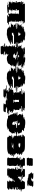

<svg xmlns="http://www.w3.org/2000/svg" viewBox="2293 -3100 995 5625"><g transform="rotate(90 2790.5 -287.5)"><path d="M679 -39H702V-24H655Q653 -14 648 -9H644Q642 -5 638 -4H640Q635 0 626 0H447Q438 0 433 -4H431Q429 -5 425 -9H429Q424 -14 422 -24H469V-39H446V-49H391V-64H378V-79H379V-99H391V-104H360V-109H354V-129H384V-144H377V-159H374V-174H375V-194H388V-199H376V-204H377V-224H380V-234H378V-239H389V-244H341V-254H382V-269H380V-279H379V-294H376V-314H383V-329H396V-339H369V-345H269V-339H272V-329H278V-314H277V-299H271V-294H295V-279H246V-269H243V-254H296V-244H277V-239H276V-234H283V-224H278V-204H259V-199H272V-174H286V-159H258V-144H311V-129H277V-109H231V-104H278V-79H273V-64H251V-49H329V-39H420V-24H356Q354 -14 349 -9H292Q288 -5 286 -4H241Q236 0 227 0H48Q39 0 34 -4H78Q76 -5 72 -9H130Q125 -14 123 -24H188Q187 -25 187 -27V-39H96V-49H18V-64H40V-79H45V-104H-2V-109H44V-129H78V-144H25V-159H53V-174H39V-199H26V-204H45V-224H50V-234H43V-239H44V-244H63V-254H10V-269H13V-279H62V-294H38V-299H44V-314H45V-329H39V-339H36V-359H33V-379H34V-399H80V-409H16V-429H44V-444H124V-449H32V-469H95V-489H33V-494H88Q88 -498 90 -504H65L68 -509H92Q94 -511 95 -512Q96 -513 97 -514H86Q92 -520 103 -520H615Q625 -520 632 -514H643Q646 -512 648 -509H623L626 -504H652Q654 -498 654 -494H599V-489H661V-469H598V-449H690V-444H610V-429H582V-409H646V-399H600V-379H599V-359H602V-339H629V-329H616V-314H609V-294H612V-279H613V-269H615V-254H574V-244H622V-239H611V-234H613V-224H610V-204H609V-199H621V-194H608V-174H607V-159H610V-144H617V-129H587V-109H593V-104H624V-99H612V-79H611V-64H624V-49H679Z M1217 -274V-264H1344V-254H1267V-244H1231V-234H1262V-228Q1262 -222 1261 -219H1275Q1268 -201 1249 -201H951V-199H991V-196Q991 -192 991 -187.5Q991 -183 992 -179H938Q938 -176 938.5 -173.5Q939 -171 939 -169H933Q933 -165 935 -159H939Q944 -145 955 -139H928Q935 -135 947 -135Q955 -135 960 -139H1007Q1011 -141 1014.5 -145Q1018 -149 1023 -153L1029 -159H1010Q1019 -167 1037 -167H1226Q1238 -167 1244 -159H1262Q1267 -152 1267 -145Q1266 -143 1266 -139H1219Q1217 -129 1213 -119H1164Q1161 -114 1159 -109H1283Q1281 -104 1277.5 -99Q1274 -94 1270 -89H1240Q1236 -83 1232 -79H1239Q1238 -78 1237 -77Q1236 -76 1235 -74H1179L1174 -69H1191Q1190 -68 1188.5 -67Q1187 -66 1186 -64H1217Q1210 -57 1199 -49H1184Q1183 -48 1181 -47Q1179 -46 1177 -44H1166Q1150 -33 1131 -24H1118Q1106 -18 1092.5 -13Q1079 -8 1064 -4H1048Q1037 -1 1025 1.5Q1013 4 999 6H1041Q1027 8 1012 9Q997 10 980 10Q964 10 948 9Q932 8 917 6H875Q862 4 850 1.5Q838 -1 826 -4H842Q815 -11 791 -24H804Q786 -34 773 -44H784Q782 -46 780.5 -47Q779 -48 777 -49H792Q788 -53 784 -56.5Q780 -60 776 -64H744L739 -69H722Q721 -71 720 -72Q719 -73 718 -74H773Q772 -76 769 -79H762Q760 -81 758 -84Q756 -87 754 -89H784Q781 -94 778 -99Q775 -104 772 -109H647Q644 -114 642 -119H691L682 -139H709Q707 -144 705.5 -149Q704 -154 702 -159H699L696 -169H703L700 -179H754Q753 -184 752 -189Q751 -194 750 -199H710L708 -219H694Q694 -223 693.5 -226.5Q693 -230 693 -234H662V-244H697V-254H774V-264H647V-266Q647 -271 648 -274H821Q821 -278 821.5 -281.5Q822 -285 822 -289H663Q663 -291 663.5 -292Q664 -293 664 -294H730Q730 -297 731 -299H805V-304H664Q665 -309 666 -314Q667 -319 668 -324H706Q706 -328 708 -334H675Q675 -336 675.5 -337Q676 -338 676 -339H700Q700 -341 700.5 -342Q701 -343 701 -344H676L678 -349H702L705 -359H724L730 -374H712Q714 -379 716 -384.5Q718 -390 721 -394H718L720 -399H695Q697 -403 697 -404H674L680 -414H729Q730 -416 733 -419H751Q755 -424 758.5 -429.5Q762 -435 766 -439H748Q751 -443 754.5 -446.5Q758 -450 762 -454H801L811 -464H752Q765 -475 778 -484H833L841 -489H823Q831 -494 842 -499H881Q908 -512 937 -519H881Q903 -524 927 -527Q951 -530 977 -530Q1003 -530 1026 -527Q1049 -524 1070 -519H1125Q1140 -515 1153.5 -510Q1167 -505 1180 -499H1141Q1146 -497 1150.5 -494.5Q1155 -492 1159 -489H1177Q1179 -488 1181 -487Q1183 -486 1185 -484H1130Q1143 -475 1156 -464H1216L1226 -454H1187Q1191 -450 1194.5 -446.5Q1198 -443 1201 -439H1219Q1223 -435 1226.5 -429.5Q1230 -424 1234 -419H1215Q1216 -417 1219 -414H1169L1175 -404H1198L1201 -399H1227Q1227 -398 1229 -394H1232L1241 -374L1247 -359H1248L1251 -349H1239L1241 -344H1250L1252 -339H1268Q1268 -338 1268.5 -337Q1269 -336 1269 -334H1261L1264 -324H1226L1229 -304H1370V-299H1296Q1296 -298 1296.5 -297Q1297 -296 1297 -294H1230Q1231 -292 1231 -289H1390Q1390 -285 1390 -281.5Q1390 -278 1391 -274ZM913 -339V-334H945V-326H1025V-334H1032V-339H1016V-344H1006Q1006 -347 1005 -349H1017Q1017 -353 1015 -359H1014Q1013 -368 1008 -374Q998 -390 977 -390Q957 -390 947 -374H965Q961 -368 959 -359H939Q939 -357 938.5 -354.5Q938 -352 937 -349H913Q913 -346 912 -344H937V-339Z M1978 -314V-309H1867Q1868 -307 1868 -304Q1868 -301 1868 -299H1815V-284H1871V-269H1917V-254H1895V-249H1960V-229H1915V-220Q1915 -213 1914 -209H1927Q1927 -204 1926.5 -199Q1926 -194 1925 -189H1882V-184H1915L1914 -174H1877L1874 -159H1907Q1906 -155 1905.5 -151.5Q1905 -148 1903 -144H1916L1910 -124H1891Q1890 -122 1889.5 -119Q1889 -116 1887 -114H1895Q1893 -110 1891.5 -106.5Q1890 -103 1888 -99H1887Q1883 -89 1876 -79H1862Q1858 -74 1855 -69Q1852 -64 1847 -59H1857Q1856 -57 1853 -54L1848 -49H1853Q1852 -48 1851 -47Q1850 -46 1848 -44H1849Q1837 -32 1825 -24H1823Q1812 -16 1797 -9H1789Q1748 10 1695 10Q1645 10 1608 -9H1616Q1605 -14 1594 -24H1595Q1584 -34 1576 -44V-24H1572V-9H1578V11H1551V31H1566V46H1594V56H1575V61H1490V81H1514V86H1593V106H1550V121H1559V141H1570V161H1566V166H1570Q1568 180 1557 186H1538Q1533 190 1524 190H1339Q1329 190 1324 186H1344Q1333 180 1331 166H1327V161H1331V141H1320V121H1311V106H1354V86H1275V81H1251V61H1336V56H1355V46H1327V31H1312V11H1339V-9H1333V-24H1337V-44H1343V-49H1326V-54H1327V-59H1316V-79H1331V-114H1324V-124H1343V-144H1330V-159H1298V-174H1347V-184H1319V-189H1333V-209H1309V-229H1355V-249H1400V-254H1354V-269H1310V-284H1256V-299H1385V-309H1237V-314H1308V-324H1343V-334H1339V-354H1331V-364H1309V-384H1325V-404H1383V-419H1291V-429H1405V-449H1431V-454H1383V-464H1390V-479H1357V-484H1486V-489H1397V-493Q1397 -500 1400 -504H1353Q1360 -520 1378 -520H1548Q1565 -520 1572 -504H1615Q1626 -511 1638.5 -516Q1651 -521 1665 -524H1647Q1671 -530 1700 -530Q1730 -530 1757 -524H1775Q1803 -518 1828 -504H1886Q1897 -499 1908 -489H1903L1909 -484H1960L1966 -479H1861L1875 -464H1914L1921 -454H1969Q1970 -453 1971 -452Q1972 -451 1973 -449H1947Q1954 -441 1959 -429H1845Q1847 -427 1848 -424Q1849 -421 1850 -419H1941Q1943 -415 1945 -411.5Q1947 -408 1948 -404H1890L1896 -384H1880Q1882 -380 1883 -374.5Q1884 -369 1885 -364H1907Q1909 -358 1909 -354H1917L1920 -334H1901L1902 -324H1780Q1781 -322 1781 -319Q1781 -316 1781 -314ZM1619 -504Q1621 -501 1621 -493V-489H1652Q1661 -497 1673 -504ZM1581 -484V-479H1687Q1688 -481 1689.5 -482Q1691 -483 1692 -484ZM1628 -351Q1600 -351 1589 -334H1592Q1591 -332 1590 -329.5Q1589 -327 1587 -324H1652Q1651 -328 1647 -334H1666Q1655 -351 1628 -351ZM1732 -309 1730 -314H1479Q1479 -313 1478.5 -312Q1478 -311 1478 -309ZM1627 -269Q1627 -273 1627 -276.5Q1627 -280 1626 -284H1570V-293Q1570 -295 1569.5 -296.5Q1569 -298 1569 -299H1496Q1495 -297 1495 -293V-284H1549Q1548 -280 1548 -276.5Q1548 -273 1548 -269H1592V-254H1637V-249H1592Q1592 -245 1592.5 -239.5Q1593 -234 1593 -229H1547Q1547 -223 1548 -219Q1548 -212 1549 -209H1573Q1576 -197 1580 -189H1566L1569 -184H1598Q1604 -177 1610 -174H1561Q1573 -169 1587 -169Q1600 -169 1612 -174H1648Q1654 -177 1660 -184H1627L1630 -189H1673Q1677 -197 1680 -209H1667L1670 -227V-229H1715Q1715 -234 1715 -239Q1715 -244 1716 -249H1651V-254H1673V-269Z M2501 -274V-264H2628V-254H2551V-244H2515V-234H2546V-228Q2546 -222 2545 -219H2559Q2552 -201 2533 -201H2235V-199H2275V-196Q2275 -192 2275 -187.5Q2275 -183 2276 -179H2222Q2222 -176 2222.5 -173.5Q2223 -171 2223 -169H2217Q2217 -165 2219 -159H2223Q2228 -145 2239 -139H2212Q2219 -135 2231 -135Q2239 -135 2244 -139H2291Q2295 -141 2298.5 -145Q2302 -149 2307 -153L2313 -159H2294Q2303 -167 2321 -167H2510Q2522 -167 2528 -159H2546Q2551 -152 2551 -145Q2550 -143 2550 -139H2503Q2501 -129 2497 -119H2448Q2445 -114 2443 -109H2567Q2565 -104 2561.5 -99Q2558 -94 2554 -89H2524Q2520 -83 2516 -79H2523Q2522 -78 2521 -77Q2520 -76 2519 -74H2463L2458 -69H2475Q2474 -68 2472.5 -67Q2471 -66 2470 -64H2501Q2494 -57 2483 -49H2468Q2467 -48 2465 -47Q2463 -46 2461 -44H2450Q2434 -33 2415 -24H2402Q2390 -18 2376.5 -13Q2363 -8 2348 -4H2332Q2321 -1 2309 1.5Q2297 4 2283 6H2325Q2311 8 2296 9Q2281 10 2264 10Q2248 10 2232 9Q2216 8 2201 6H2159Q2146 4 2134 1.5Q2122 -1 2110 -4H2126Q2099 -11 2075 -24H2088Q2070 -34 2057 -44H2068Q2066 -46 2064.5 -47Q2063 -48 2061 -49H2076Q2072 -53 2068 -56.5Q2064 -60 2060 -64H2028L2023 -69H2006Q2005 -71 2004 -72Q2003 -73 2002 -74H2057Q2056 -76 2053 -79H2046Q2044 -81 2042 -84Q2040 -87 2038 -89H2068Q2065 -94 2062 -99Q2059 -104 2056 -109H1931Q1928 -114 1926 -119H1975L1966 -139H1993Q1991 -144 1989.5 -149Q1988 -154 1986 -159H1983L1980 -169H1987L1984 -179H2038Q2037 -184 2036 -189Q2035 -194 2034 -199H1994L1992 -219H1978Q1978 -223 1977.5 -226.5Q1977 -230 1977 -234H1946V-244H1981V-254H2058V-264H1931V-266Q1931 -271 1932 -274H2105Q2105 -278 2105.5 -281.5Q2106 -285 2106 -289H1947Q1947 -291 1947.5 -292Q1948 -293 1948 -294H2014Q2014 -297 2015 -299H2089V-304H1948Q1949 -309 1950 -314Q1951 -319 1952 -324H1990Q1990 -328 1992 -334H1959Q1959 -336 1959.5 -337Q1960 -338 1960 -339H1984Q1984 -341 1984.5 -342Q1985 -343 1985 -344H1960L1962 -349H1986L1989 -359H2008L2014 -374H1996Q1998 -379 2000 -384.5Q2002 -390 2005 -394H2002L2004 -399H1979Q1981 -403 1981 -404H1958L1964 -414H2013Q2014 -416 2017 -419H2035Q2039 -424 2042.5 -429.5Q2046 -435 2050 -439H2032Q2035 -443 2038.5 -446.5Q2042 -450 2046 -454H2085L2095 -464H2036Q2049 -475 2062 -484H2117L2125 -489H2107Q2115 -494 2126 -499H2165Q2192 -512 2221 -519H2165Q2187 -524 2211 -527Q2235 -530 2261 -530Q2287 -530 2310 -527Q2333 -524 2354 -519H2409Q2424 -515 2437.5 -510Q2451 -505 2464 -499H2425Q2430 -497 2434.5 -494.5Q2439 -492 2443 -489H2461Q2463 -488 2465 -487Q2467 -486 2469 -484H2414Q2427 -475 2440 -464H2500L2510 -454H2471Q2475 -450 2478.5 -446.5Q2482 -443 2485 -439H2503Q2507 -435 2510.5 -429.5Q2514 -424 2518 -419H2499Q2500 -417 2503 -414H2453L2459 -404H2482L2485 -399H2511Q2511 -398 2513 -394H2516L2525 -374L2531 -359H2532L2535 -349H2523L2525 -344H2534L2536 -339H2552Q2552 -338 2552.5 -337Q2553 -336 2553 -334H2545L2548 -324H2510L2513 -304H2654V-299H2580Q2580 -298 2580.5 -297Q2581 -296 2581 -294H2514Q2515 -292 2515 -289H2674Q2674 -285 2674 -281.5Q2674 -278 2675 -274ZM2197 -339V-334H2229V-326H2309V-334H2316V-339H2300V-344H2290Q2290 -347 2289 -349H2301Q2301 -353 2299 -359H2298Q2297 -368 2292 -374Q2282 -390 2261 -390Q2241 -390 2231 -374H2249Q2245 -368 2243 -359H2223Q2223 -357 2222.5 -354.5Q2222 -352 2221 -349H2197Q2197 -346 2196 -344H2221V-339Z M3237 -39H3333V-19H3285V1H3150V16H3117V31H3163V41H3263V61H3261V81H3248V83Q3248 88 3247 91H3242Q3241 96 3236 101H3220Q3216 105 3214 106H3259Q3254 110 3245 110H3066Q3057 110 3052 106H3007Q3003 105 3001 101H3017Q3012 96 3011 91H3016Q3015 88 3015 83V81H3028V61H3030V41H2930V31H2884V16H2917V1H3052V0H2851V1H2871V16H2715V31H2858V41H2805V61H2826V81H2858V83Q2858 85 2857.5 87Q2857 89 2857 91H2827Q2826 96 2821 101H2799Q2795 105 2793 106H2818Q2811 110 2803 110H2624Q2615 110 2610 106H2585Q2583 105 2579 101H2602Q2597 96 2596 91H2626Q2625 88 2625 83V81H2593V61H2572V41H2625V31H2482V16H2638V1H2618V-19H2666V-39H2570V-49H2645V-59H2544V-79H2572V-89H2595V-109H2614V-124H2564V-144H2611V-148Q2611 -157 2616 -164H2600Q2608 -175 2622 -175H2636Q2646 -175 2653 -179H2759Q2762 -180 2766 -184H2674Q2676 -186 2678.5 -188.5Q2681 -191 2682 -194H2695Q2699 -199 2702 -209H2689Q2691 -214 2692 -219Q2693 -224 2694 -229H2686L2689 -244H2675Q2676 -248 2676.5 -251.5Q2677 -255 2677 -259H2682Q2682 -261 2682 -264Q2682 -267 2683 -269H2686Q2686 -274 2686 -279Q2686 -284 2687 -289H2685Q2686 -293 2686 -296.5Q2686 -300 2686 -304H2684Q2685 -306 2685 -309Q2685 -312 2685 -314H2683V-319H2681V-339H2692V-354H2672V-364H2648V-384H2650V-404H2727V-409H2721V-414H2576V-429H2740V-449H2655V-454H2712V-459H2623V-469H2699V-474H2686V-489H2705V-493Q2705 -500 2708 -504H2650Q2659 -520 2675 -520H3131Q3149 -520 3156 -504H3213Q3215 -498 3215 -493V-489H3196V-474H3209V-469H3133V-459H3222V-454H3165V-449H3250V-429H3086V-414H3231V-409H3237V-404H3160V-384H3158V-364H3182V-354H3202V-339H3200V-319H3196V-304H3197V-289H3196V-269H3197V-259H3196V-244H3208V-229H3191V-209H3179V-194H3229V-184H3183V-179H3196V-175H3235Q3249 -175 3257 -164H3273Q3278 -157 3278 -148V-144H3231V-124H3281V-109H3262V-89H3239V-79H3211V-59H3312V-49H3237ZM2908 -194 2905 -184H2996V-194H2946V-209H2958V-229H2975V-244H2963V-259H2964V-269H2963V-289H2964V-304H2963V-319H2967V-339H2969V-345H2912V-339H2901V-319H2903V-314H2905V-304H2906V-289H2907Q2907 -284 2906.5 -279Q2906 -274 2906 -269H2903Q2902 -267 2902 -264Q2902 -261 2902 -259H2897Q2897 -255 2896.5 -251.5Q2896 -248 2896 -244H2909Q2908 -240 2908 -236.5Q2908 -233 2907 -229H2915Q2914 -224 2913.5 -219Q2913 -214 2911 -209H2925Q2924 -205 2923 -201.5Q2922 -198 2921 -194ZM2889 -179Q2889 -176 2888 -175H2963V-179Z M3968 -289Q3969 -284 3969 -279Q3969 -274 3969 -269H3898V-259H3857V-249H3896V-244H3851V-229H3826V-224H3882Q3882 -221 3881 -219H3878V-214H3887V-213Q3887 -209 3886.5 -204Q3886 -199 3885 -194H3878L3875 -174H3890Q3890 -170 3888 -164H3885Q3884 -160 3883 -156.5Q3882 -153 3881 -149H3889Q3888 -144 3886 -139Q3884 -134 3882 -129H3867L3863 -119H3865Q3863 -115 3863 -114H3859Q3855 -104 3848 -94H3850Q3849 -92 3847 -89Q3845 -86 3843 -84H3842L3830 -69Q3829 -68 3828 -67Q3827 -66 3825 -64H3820Q3816 -60 3812 -56.5Q3808 -53 3803 -49H3773L3752 -34H3756Q3754 -33 3752 -32Q3750 -31 3748 -29H3741Q3739 -28 3736 -27Q3733 -26 3731 -24H3785Q3780 -21 3774 -18.5Q3768 -16 3762 -14H3745Q3738 -11 3730 -8.5Q3722 -6 3714 -4H3718Q3706 -1 3693 1.5Q3680 4 3666 6H3697Q3681 8 3664 9Q3647 10 3629 10Q3610 10 3593.5 9Q3577 8 3560 6H3528Q3515 4 3501.5 1.5Q3488 -1 3476 -4H3473Q3465 -6 3457.5 -8.5Q3450 -11 3442 -14H3458Q3453 -16 3447 -18.5Q3441 -21 3436 -24H3382L3373 -29H3380L3371 -34H3367Q3355 -42 3346 -49H3376Q3372 -53 3368 -56.5Q3364 -60 3360 -64H3365Q3364 -66 3363 -67Q3362 -68 3360 -69L3348 -84H3349L3342 -94H3340Q3333 -104 3329 -114H3332Q3330 -118 3330 -119H3327L3323 -129H3338Q3337 -134 3335 -139Q3333 -144 3331 -149H3323Q3322 -153 3321 -156.5Q3320 -160 3319 -164H3313L3310 -174H3300L3297 -194H3307Q3306 -199 3305.5 -204Q3305 -209 3305 -213V-214H3287V-219H3282Q3282 -221 3281.5 -222Q3281 -223 3281 -224H3337Q3337 -227 3336 -229H3280V-244H3304V-249H3316V-259H3337V-269H3276Q3276 -274 3276 -279Q3276 -284 3277 -289H3264V-299H3363Q3364 -302 3364 -307V-314H3337Q3337 -318 3337.5 -321.5Q3338 -325 3338 -329H3348L3351 -349H3318Q3319 -353 3320 -356.5Q3321 -360 3322 -364H3315Q3317 -369 3318.5 -374.5Q3320 -380 3322 -384H3323Q3324 -386 3325 -389Q3326 -392 3327 -394H3326Q3326 -395 3328 -399H3333Q3337 -409 3344 -419H3324L3330 -429H3367Q3368 -431 3371 -434H3298Q3300 -438 3303.5 -441.5Q3307 -445 3310 -449H3333Q3338 -454 3343.5 -459.5Q3349 -465 3354 -469H3400Q3409 -477 3421 -484H3440Q3444 -487 3448.5 -489.5Q3453 -492 3457 -494H3398Q3407 -499 3420 -504H3447Q3470 -513 3495 -519H3465Q3514 -530 3569 -530Q3624 -530 3673 -519H3704Q3729 -513 3751 -504H3723Q3736 -499 3745 -494H3804Q3809 -492 3813.5 -489.5Q3818 -487 3822 -484H3803L3824 -469H3778Q3784 -465 3789.5 -459.5Q3795 -454 3800 -449H3777Q3780 -445 3783.5 -441.5Q3787 -438 3789 -434H3863L3866 -429H3830L3836 -419H3856Q3863 -409 3867 -399H3862Q3864 -395 3864 -394H3866L3870 -384H3869Q3871 -380 3873 -374.5Q3875 -369 3876 -364H3886L3889 -349H3883Q3885 -345 3885.5 -339.5Q3886 -334 3887 -329H3895Q3896 -325 3896 -321.5Q3896 -318 3897 -314H3858V-307Q3858 -302 3859 -299H3839V-289ZM3584 -329Q3583 -325 3582.5 -321.5Q3582 -318 3582 -314H3610Q3609 -311 3609 -308Q3609 -305 3609 -302V-299H3613V-302Q3613 -305 3612.5 -308Q3612 -311 3612 -314H3651Q3651 -318 3650.5 -321.5Q3650 -325 3650 -329H3642Q3641 -335 3639.5 -340Q3638 -345 3636 -349H3643Q3639 -358 3631 -364H3621Q3611 -370 3595 -370Q3579 -370 3570 -364H3577Q3573 -361 3570 -357.5Q3567 -354 3565 -349H3598Q3597 -345 3595.5 -340Q3594 -335 3593 -329ZM3652 -269H3723V-289H3594Q3593 -293 3593 -299H3510Q3510 -293 3509 -289H3522V-269H3583V-259H3561V-249H3549V-244H3525Q3525 -240 3525.5 -236.5Q3526 -233 3526 -229H3605V-244H3650V-249H3611V-259H3652ZM3636 -219V-224H3527V-219H3532V-218Q3532 -217 3532.5 -216Q3533 -215 3533 -214H3550Q3551 -209 3551 -204Q3551 -199 3552 -194H3542Q3544 -181 3546 -174H3557Q3559 -168 3561 -164H3568Q3577 -150 3602 -150Q3627 -150 3636 -164H3640Q3641 -166 3642 -168.5Q3643 -171 3644 -174H3629Q3630 -179 3631 -183.5Q3632 -188 3633 -194H3640Q3641 -199 3641 -204Q3641 -209 3642 -214H3633V-219Z M4530 -149V-144H4549V-139H4491L4490 -129H4514Q4514 -128 4513.5 -127Q4513 -126 4513 -124H4543Q4542 -120 4541 -116.5Q4540 -113 4539 -109H4516Q4516 -108 4514 -104H4516L4514 -99Q4510 -89 4503 -79Q4500 -76 4499 -74H4492Q4489 -70 4485.5 -66.5Q4482 -63 4478 -59H4474L4462 -49H4500Q4493 -44 4484.5 -39Q4476 -34 4466 -29H4459Q4453 -26 4446.5 -23.5Q4440 -21 4433 -19H4446Q4414 -8 4373 -4H4366Q4350 -2 4331 -1Q4312 0 4291 0H4014Q4005 0 4000 -4H4007Q3999 -8 3995 -19H3983Q3982 -21 3981.5 -23Q3981 -25 3981 -27V-29H3988V-49H3950V-59H3954V-74H3961V-104H3959V-109H3982V-124H3952V-129H3927V-139H3940V-144H3986V-149H4038V-159H4008V-169H3962V-179H4018V-189H3991V-204H3953V-214H3959V-229H3973V-234H3954V-254H3961V-274H3958V-289H3961V-304H3974V-314H3964V-324H3928V-334H3955V-339H3968V-359H3942V-374H3950V-394H3933V-409H3944V-414H3983V-434H3923V-454H3977V-464H3931V-484H3970V-489H3957V-494H3961Q3961 -502 3966 -509H3976Q3984 -520 3998 -520H4255Q4290 -520 4320 -517Q4350 -514 4375 -509H4365Q4394 -503 4414 -494H4410Q4413 -493 4416 -492Q4419 -491 4422 -489H4435L4444 -484H4405Q4421 -475 4434 -464H4480L4490 -454H4436Q4444 -446 4451 -434H4511Q4517 -425 4520 -414H4481Q4481 -413 4481.5 -412Q4482 -411 4482 -409H4472L4475 -394H4492Q4493 -390 4493.5 -384.5Q4494 -379 4494 -374H4520V-359H4499Q4499 -354 4498.5 -349Q4498 -344 4497 -339H4488L4486 -334H4470L4467 -324H4502Q4501 -322 4500.5 -319Q4500 -316 4498 -314H4509Q4508 -312 4507 -309Q4506 -306 4504 -304H4490L4481 -289H4478Q4475 -285 4471.5 -281.5Q4468 -278 4464 -274H4468Q4466 -273 4464 -271Q4462 -269 4460 -267Q4471 -261 4479 -254H4473Q4484 -246 4494 -234H4512Q4515 -231 4516 -229H4503L4512 -214H4505Q4507 -212 4508 -209Q4509 -206 4510 -204H4548Q4550 -200 4551 -196.5Q4552 -193 4553 -189H4580Q4582 -183 4582 -179H4487L4488 -169H4517V-159H4544Q4544 -157 4544 -154Q4544 -151 4543 -149ZM4179 -334H4152V-332H4222Q4228 -332 4233 -332.5Q4238 -333 4242 -334H4259Q4263 -335 4269 -339H4278Q4284 -345 4284 -357V-359H4305Q4305 -367 4300 -374H4274Q4268 -383 4244 -383H4174V-374H4166V-359H4192V-339H4179ZM4298 -139Q4302 -140 4308 -144H4289Q4290 -145 4292 -149H4306L4309 -159H4282V-162Q4282 -167 4281 -169H4253Q4252 -173 4248 -179H4343Q4335 -188 4312 -188H4242V-179H4186V-169H4232V-159H4262V-149H4210V-144H4164V-139H4151V-137H4221Q4227 -137 4232 -137.5Q4237 -138 4241 -139Z M4600 -604V-624H4599V-639H4608V-644H4614V-664H4609V-679H4610V-699H4614V-714H4612V-723Q4612 -731 4614 -734H4624L4627 -739H4619Q4627 -750 4641 -750H4810Q4824 -750 4832 -739H4840L4843 -734H4832Q4835 -730 4835 -723V-714H4837V-699H4833V-679H4832V-664H4837V-644H4831V-639H4822V-624H4823V-604H4830V-602Q4830 -593 4823 -584H4811Q4804 -575 4791 -575H4622Q4609 -575 4601 -584H4613Q4607 -592 4607 -602V-604ZM4806 -394H4900V-374H4866V-364H4828V-344H4857V-339H4838V-329H4841V-319H4846V-304H4796V-289H4829V-274H4823V-264H4840V-249H4844V-234H4838V-219H4843V-209H4838V-189H4836V-174H4832V-159H4836V-149H4838V-129H4834V-119H4839V-109H4838V-94H4842V-79H4845V-74H4838V-54H4824V-34H4834V-27Q4834 -22 4833 -19H4826Q4823 -9 4815 -4H4835Q4830 0 4820 0H4641Q4632 0 4627 -4H4607Q4598 -9 4595 -19H4602Q4601 -22 4601 -27V-34H4591V-54H4605V-74H4612V-79H4609V-94H4605V-109H4606V-119H4601V-129H4605V-149H4603V-159H4599V-174H4603V-189H4605V-209H4610V-219H4605V-234H4611V-249H4607V-264H4590V-274H4596V-289H4563V-304H4613V-319H4608V-329H4605V-339H4624V-344H4595V-364H4633V-374H4667V-394H4573V-404H4656V-424H4626V-439H4644V-459H4612V-464H4605V-474H4599V-489H4606V-493Q4606 -504 4611 -509H4612Q4620 -520 4634 -520H4813Q4827 -520 4835 -509H4833Q4839 -503 4839 -493V-489H4832V-474H4838V-464H4845V-459H4877V-439H4859V-424H4889V-404H4806Z M5583 -399H5514V-394H5537V-379H5507V-364H5545V-344H5515V-324H5533V-319H5462V-304H5545V-289H5538V-284H5530V-264H5455V-259H5492V-254H5468V-234H5514V-229H5516V-224H5528V-214H5536V-204H5522V-189H5502V-179H5467V-164H5507V-154H5522V-139H5518V-129H5529V-109H5505V-94H5514V-89H5522V-74H5511V-69H5478V-59H5526V-39H5536V-24H5505Q5503 -10 5493 -4H5501Q5496 0 5487 0H5308Q5299 0 5294 -4H5285Q5275 -10 5273 -24H5303V-39H5293V-59H5245V-69H5278V-74H5289V-89H5281V-94H5272V-109H5296V-129H5285V-139H5289V-154H5274V-164H5240L5237 -159H5258L5255 -154H5227L5217 -139H5224L5218 -129H5198L5185 -109H5206L5196 -94H5198L5195 -89H5190L5180 -74H5157L5154 -69H5165L5158 -59H5182L5169 -39H5129L5119 -24H5132L5127 -17Q5121 -8 5114 -4H5124Q5117 0 5108 0H4949Q4940 0 4935 -4H4925Q4914 -10 4912 -24H4899V-39H4939V-59H4916V-69H4905V-74H4928V-89H4933V-94H4931V-109H4910V-129H4930V-139H4922V-154H4951V-159H4929V-164H4900V-179H4925V-189H4928V-204H4934V-214H4928V-224H4950V-229H4927V-234H4881V-254H4905V-259H4868V-264H4943V-284H4951V-289H4958V-304H4883V-319H4928V-324H4921V-344H4926V-364H4914V-379H4925V-394H4947V-399H4915V-419H5022V-434H4870V-444H4980V-464H4937V-474H4928V-494H4926Q4926 -506 4936 -514H4938Q4946 -520 4955 -520H5134Q5145 -520 5151 -514H5149Q5159 -506 5159 -494H5161V-474H5170V-464H5213V-444H5103V-434H5255V-419H5148V-399H5180V-394H5158V-379H5147V-364H5159V-344H5154V-324H5161V-319H5198L5201 -324H5183L5196 -344H5227L5240 -364H5202L5212 -379H5242L5251 -394H5228L5231 -399H5300L5313 -419H5262L5271 -434H5262L5269 -444H5268L5281 -464H5285L5291 -474H5281L5294 -494H5292L5298 -503Q5302 -509 5308 -514H5309Q5317 -520 5328 -520H5487Q5497 -520 5504 -514H5503Q5511 -507 5513 -494H5515V-474H5525V-464H5521V-444H5522V-434H5531V-419H5583ZM5116 -319V-304H5117L5127 -319ZM5191 -290 5200 -304H5191ZM5303 -204V-214H5295V-224H5278L5272 -214H5278L5271 -204H5265L5255 -189H5252L5245 -179H5269V-189H5289V-204ZM5211 -164H5234V-179H5221ZM5428 -709H5400Q5400 -708 5399.5 -707Q5399 -706 5399 -704H5431L5428 -694H5430L5427 -684H5408L5406 -679H5426Q5422 -669 5415 -659H5417Q5413 -654 5409.5 -649Q5406 -644 5401 -639H5390Q5386 -635 5382 -631.5Q5378 -628 5373 -624H5417Q5416 -623 5414 -622Q5412 -621 5410 -619H5440Q5425 -609 5411 -604H5442Q5417 -594 5385 -589H5348Q5327 -586 5302 -586Q5277 -586 5256 -589H5292Q5261 -594 5235 -604H5204Q5188 -611 5175 -619H5145Q5144 -621 5142 -622Q5140 -623 5138 -624H5094Q5090 -628 5085.5 -631.5Q5081 -635 5077 -639H5088Q5083 -644 5079 -649Q5075 -654 5071 -659H5069Q5066 -664 5063.5 -669Q5061 -674 5059 -679H5039L5036 -684H5055L5052 -694H5049Q5047 -700 5047 -704H5049Q5048 -706 5048 -709H5024Q5023 -713 5022.5 -716.5Q5022 -720 5021 -724H5054Q5053 -728 5053 -731.5Q5053 -735 5053 -739H5068V-746Q5068 -752 5069 -754H5058Q5060 -758 5061 -759H5040Q5045 -765 5055 -765H5174Q5184 -765 5188 -759H5209Q5210 -758 5212 -754H5223Q5225 -750 5225 -746V-739H5210Q5210 -732 5213 -724H5180Q5183 -714 5190 -709H5214Q5218 -706 5222 -704H5220Q5228 -701 5239 -701Q5250 -701 5257 -704H5225Q5228 -705 5230 -706.5Q5232 -708 5234 -709H5262Q5269 -714 5272 -724Q5275 -732 5275 -739H5302V-746Q5302 -752 5303 -754H5284Q5286 -758 5288 -759H5281Q5286 -765 5295 -765H5414Q5424 -765 5428 -759H5435Q5436 -758 5438 -754H5457Q5459 -750 5459 -746V-739H5432Q5432 -735 5432 -731.5Q5432 -728 5431 -724Z"/></g></svg>

Font: Rubik Glitch
Style: Regular
Weight: 400
Designer: Hubert and Fischer, NaN
Foundry: Hubert and Fischer, NaN
Version: Version 2.200